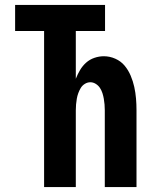

<svg xmlns="http://www.w3.org/2000/svg" viewBox="-20 -755 640 775"><path d="M158 0V-630H41V-735H404V-630H286V-437Q293 -455 303 -472Q313 -489 327.5 -502Q342 -515 361 -521.5Q380 -528 399 -528Q423 -528 445.5 -518Q468 -508 483 -490Q498 -472 507.5 -449.5Q517 -427 522 -404Q527 -381 529 -357.5Q531 -334 531 -310V0H403V-310Q403 -322 402 -333.5Q401 -345 399 -356.5Q397 -368 393.5 -379Q390 -390 383.5 -400Q377 -410 366.5 -416.5Q356 -423 345 -423Q333 -423 322.5 -416.5Q312 -410 306 -400Q300 -390 296 -379Q292 -368 290 -356.5Q288 -345 287 -333.5Q286 -322 286 -310V0Z"/></svg>

Font: Iosevka Heavy Extended
Style: Regular
Weight: 900
Width: 7
Monospace: yes
Designer: Belleve Invis
Foundry: Belleve Invis
Version: Version 32.5.0; ttfautohint (v1.8.4)